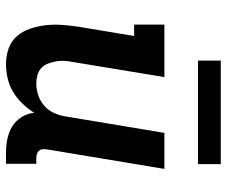

<svg xmlns="http://www.w3.org/2000/svg" viewBox="-78 -670 756 640"><g transform="rotate(90 300.0 -350.0)"><path d="M194 8Q166 8 141 -1Q116 -10 100 -29Q84 -48 75.5 -73Q67 -98 64 -124.5Q61 -151 63 -178.5Q65 -206 69 -233L100 -419H62V-520H237L187 -217Q184 -202 183 -187.5Q182 -173 184.5 -159Q187 -145 192 -132Q197 -119 206.5 -110Q216 -101 230 -97Q244 -93 258 -93Q278 -93 297.5 -99.5Q317 -106 332.5 -119.5Q348 -133 356.5 -152Q365 -171 368 -190L423 -520H543L478 -129Q477 -121 477.5 -114Q478 -107 482.5 -102Q487 -97 493.5 -95Q500 -93 508 -93H526V8H491Q466 8 443.5 3.5Q421 -1 402 -12.5Q383 -24 370.5 -43.5Q358 -63 356 -86Q343 -65 325 -46.5Q307 -28 286 -15.5Q265 -3 241 2.5Q217 8 194 8ZM527 -632H182V-708H527Z"/></g></svg>

Font: Iosevka Etoile
Style: Bold Italic
Weight: 700
Italic angle: -9°
Designer: Belleve Invis
Foundry: Belleve Invis
Version: Version 28.1.0; ttfautohint (v1.8.4)